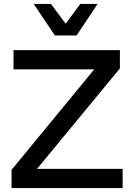

<svg xmlns="http://www.w3.org/2000/svg" viewBox="-20 -960 678 980"><path d="M478 -940 371 -779H260L152 -940H240L315 -839L390 -940ZM606 -98V0H39V-93L461 -606H49V-704H592V-611L169 -98Z"/></svg>

Font: Prodigy Sans Medium
Style: Regular
Weight: 500
Designer: Wei Huang
Foundry: Wei Huang
Version: Version 1.003; ttfautohint (v1.8.3)